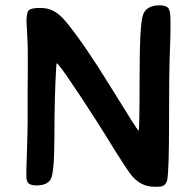

<svg xmlns="http://www.w3.org/2000/svg" viewBox="-20 -708 730 722"><path d="M117.2 -10.7Q97.7 -10.7 88.4 -17.8Q79.1 -24.9 79.1 -46.4V-64.5L82.5 -179.2Q83.5 -205.6 83.5 -219.2L84 -259.8V-397L84.5 -416.5V-514.2Q84.5 -534.7 82.5 -572.8L79.6 -628.9Q79.6 -663.6 90.1 -670.9Q100.6 -678.2 131.1 -678.2Q161.6 -678.2 183.8 -665.5Q206.1 -652.8 227.5 -627Q295.4 -544.9 396.5 -380.6Q497.6 -216.3 501.2 -216.3Q504.9 -216.3 504.9 -416.7Q504.9 -617.2 517.8 -652.6Q530.8 -688 580.6 -688Q602.1 -688 611.6 -679Q621.1 -669.9 621.1 -630.4V-592.3Q621.1 -572.8 618.4 -502Q615.7 -431.2 615.7 -249.8Q615.7 -68.4 608.9 -32.2Q604 -5.9 576.7 -5.9H559.1Q506.3 -5.9 469.7 -54.7Q453.6 -76.2 407.7 -149.4L377 -199.2Q356.4 -232.4 335 -265.6Q202.6 -470.2 192.9 -470.2L191.4 -456.1Q184.6 -341.8 184.6 -199.5Q184.6 -57.1 170.7 -33.9Q156.7 -10.7 117.2 -10.7Z"/></svg>

Font: Averia Sans Libre
Style: Bold
Weight: 700
Version: Version 1.002